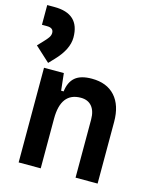

<svg xmlns="http://www.w3.org/2000/svg" viewBox="-123 -928 833 1014"><g transform="rotate(15 293.0 -421.0)"><path d="M388.2 0V-317.4Q388.2 -364.3 366.9 -389.6Q345.7 -415 306.6 -415Q197.8 -415 197.8 -271.5V0H77.1V-517.6H185.5L195.8 -423.8H209.5Q215.8 -476.1 246.1 -501.7Q276.4 -527.3 336.9 -527.3Q418.9 -527.3 463.9 -477.5Q508.8 -427.7 508.8 -336.9V0ZM91.3 -547.9 10.3 -622.1 36.6 -649.9Q52.2 -666 61.8 -679.2Q71.3 -692.4 71.3 -706.1Q71.3 -733.9 35.6 -733.9H7.8V-841.8H47.4Q186 -841.8 186 -711.9Q186 -647 119.6 -577.6Z"/></g></svg>

Font: Cascadia Code SemiBold
Style: Regular
Weight: 600
Monospace: yes
Designer: Aaron Bell
Foundry: Saja Typeworks
Version: Version 2404.023; ttfautohint (v1.8.4)